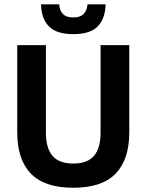

<svg xmlns="http://www.w3.org/2000/svg" viewBox="-20 -846 672 880"><path d="M316 14.5Q184 14.5 121.5 -50.2Q59 -115 59 -239.5V-639H190.5V-236.5Q190.5 -168 220.2 -132.2Q250 -96.5 316 -96.5Q381.5 -96.5 411.2 -132.2Q441 -168 441 -236.5V-639H572.5V-239.5Q572.5 -115 510 -50.2Q447.5 14.5 316 14.5ZM316 -689.5Q239 -689.5 204.2 -725.2Q169.5 -761 168 -826H251.5Q253 -797.5 268.5 -781.8Q284 -766 316 -766Q347.5 -766 363.2 -781.8Q379 -797.5 381 -826H464Q462.5 -761 428 -725.2Q393.5 -689.5 316 -689.5Z"/></svg>

Font: Anek Latin Medium SemiBold
Style: Regular
Weight: 600
Version: Version 1.003